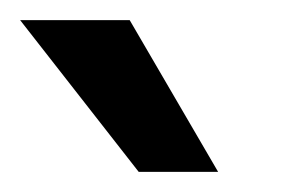

<svg xmlns="http://www.w3.org/2000/svg" viewBox="-37 -800 300 191"><path d="M-17 -780H92L180 -629H101Z"/></svg>

Font: Krub Medium
Style: Regular
Weight: 500
Designer: Ekaluck Peanpanawate
Foundry: Cadson Demak Co.,Ltd.
Version: Version 1.000; ttfautohint (v1.6)